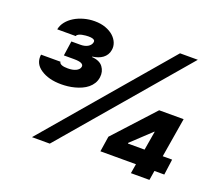

<svg xmlns="http://www.w3.org/2000/svg" viewBox="-121 -906 1232 1079"><g transform="rotate(20 495.0 -366.5)"><path d="M552.6 -56.8 566.8 -149.1 784.1 -386.4H930.4L891.3 -150.6H947.4L934.7 -56.8H875.7L866.5 0H755.7L765.3 -56.8ZM53.3 -453.1H169.7Q169.7 -447.4 173.8 -443.4Q177.9 -439.3 184.8 -436.6Q191.8 -433.9 201 -432.9Q210.2 -431.8 220.9 -431.8Q234.4 -431.8 246.4 -433.9Q258.5 -436.1 268.1 -440.5Q277.7 -445 284.1 -451.7Q290.5 -458.5 291.9 -467.3Q294 -479 281.1 -486Q268.1 -492.9 235.1 -492.9H175.4L188.2 -581H243.6Q255.3 -581 266.2 -583.5Q277 -585.9 285.5 -590.9Q294 -595.9 299.9 -603Q305.8 -610.1 307.5 -619.3Q308.6 -624.6 306.8 -628.6Q301.5 -640.6 269.2 -640.6Q263.1 -640.6 252.5 -639.7Q241.8 -638.8 231.2 -636.5Q220.5 -634.2 211.8 -629.8Q203.1 -625.4 201 -617.9H90.2Q95.2 -643.5 112 -664.6Q128.9 -685.7 153.8 -700.8Q178.6 -715.9 209.5 -724.4Q240.4 -733 273.4 -733Q310.4 -733 339.1 -722.5Q367.9 -712 386.7 -695Q405.5 -677.9 413.9 -656.6Q422.2 -635.3 418.3 -613.6Q415.8 -597.3 407.8 -584.7Q399.9 -572.1 387.8 -563.2Q375.7 -554.3 360.3 -548.8Q344.8 -543.3 327.4 -541.2V-538.4Q373.9 -535.2 393.5 -508.5Q413 -481.9 408.4 -447.4Q405.5 -425.8 395.2 -409.1Q384.9 -392.4 369.7 -380Q354.4 -367.5 335.4 -359Q316.4 -350.5 296.2 -345.2Q275.9 -339.8 255.3 -337.5Q234.7 -335.2 216.6 -335.2Q177.9 -335.2 147.4 -343.2Q116.8 -351.2 93 -367.2Q45.8 -398.4 53.3 -453.1ZM164.1 0 784.8 -727.3H891.3L270.6 0ZM683.2 -154.8V-150.6H782.7L801.8 -264.2H799.7Z"/></g></svg>

Font: Inter P Black
Style: Italic
Weight: 900
Italic angle: -9.40001°
Designer: Rasmus Andersson
Foundry: rsms
Version: Version 3.018;git-588b23468